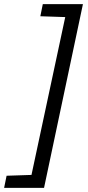

<svg xmlns="http://www.w3.org/2000/svg" viewBox="-70 -763 429 933"><path d="M-50 150 -38 91 83 87 247 -680 126 -684 138 -743H333L144 150Z"/></svg>

Font: Saira
Style: Italic
Weight: 400
Italic angle: -12°
Designer: Hector Gatti with collaboration of the Omnibus-Type team
Foundry: Omnibus-Type
Version: Version 1.100; ttfautohint (v1.8.3)